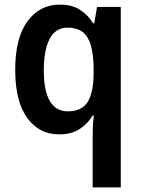

<svg xmlns="http://www.w3.org/2000/svg" viewBox="-20 -573 614 833"><path d="M382 16Q382 -2 383 -25Q384 -48 387 -72H382Q360 -35 324.5 -12.5Q289 10 236 10Q150 10 98 -61.5Q46 -133 46 -270Q46 -408 99 -480.5Q152 -553 240 -553Q292 -553 326.5 -531Q361 -509 384 -472H389L401 -543H504V240H382ZM275 -90Q334 -90 359.5 -129.5Q385 -169 386 -250V-273Q386 -363 361 -408Q336 -453 273 -453Q221 -453 195.5 -404.5Q170 -356 170 -268Q170 -90 275 -90Z"/></svg>

Font: Noto Sans Khmer SemiCondensed SemiBold
Style: Regular
Weight: 600
Width: 4
Designer: Danh Hong and the Monotype Design Team
Foundry: Monotype Imaging Inc.
Version: Version 2.004; ttfautohint (v1.8.4.7-5d5b)